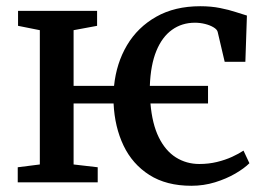

<svg xmlns="http://www.w3.org/2000/svg" viewBox="-20 -586 854 617"><path d="M595 11Q514.5 11 460 -23.8Q405.5 -58.5 377 -118.2Q348.5 -178 345 -253.5H216.5V-57.5L294 -48.5V0H37V-48.5L108 -57.5V-489L38 -503V-551H292V-503L216.5 -489V-310H346.5Q354 -383 388.2 -440.8Q422.5 -498.5 482 -532.2Q541.5 -566 623.5 -566Q658.5 -566 687.2 -560.2Q716 -554.5 737.8 -547.2Q759.5 -540 773.5 -536L768.5 -387.5H702L679.5 -483.5Q677.5 -491.5 666.2 -498.2Q655 -505 639 -509Q623 -513 606.5 -513Q564.5 -513 532.8 -490.2Q501 -467.5 482.5 -422.5Q464 -377.5 461.5 -310H648.5V-253.5H463.5Q469 -188 490.2 -144.8Q511.5 -101.5 545.2 -80.2Q579 -59 620.5 -59Q650.5 -59 677.2 -65.5Q704 -72 725.8 -82Q747.5 -92 762.5 -102L781.5 -61.5Q765 -45 736.2 -28.2Q707.5 -11.5 671 -0.2Q634.5 11 595 11Z"/></svg>

Font: Merriweather 28pt Medium
Style: Regular
Weight: 500
Version: Version 2.100